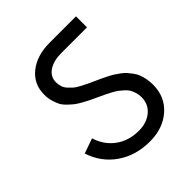

<svg xmlns="http://www.w3.org/2000/svg" viewBox="-177 -732 856 856"><g transform="rotate(-45 251.0 -304.0)"><path d="M272.9 -618.2H439V-548.8H276.9Q228 -548.8 198 -528.6Q168 -508.3 168 -474.1Q168 -459 172.1 -445.8Q176.3 -432.6 186.5 -421.4Q196.8 -410.2 205.6 -402.3Q214.4 -394.5 232.7 -384.8Q251 -375 261.2 -370.1Q271.5 -365.2 293.9 -355Q312 -347.2 321.8 -342.5Q331.5 -337.9 348.6 -329.3Q365.7 -320.8 375.5 -314.5Q385.3 -308.1 399.4 -297.9Q413.6 -287.6 421.9 -278.1Q430.2 -268.6 439.9 -255.4Q449.7 -242.2 454.8 -228.3Q460 -214.4 463.4 -196.8Q466.8 -179.2 466.8 -160.2Q466.8 -84 413.6 -37.1Q360.4 9.8 277.8 9.8Q189 9.8 124 -35.4Q59.1 -80.6 34.2 -158.2L105 -183.1Q123 -125 168.5 -92Q213.9 -59.1 276.9 -59.1Q326.7 -59.1 358.9 -85.9Q391.1 -112.8 391.1 -157.2Q391.1 -172.9 386.7 -186.8Q382.3 -200.7 376.7 -210.9Q371.1 -221.2 358.6 -232.2Q346.2 -243.2 337.6 -249.8Q329.1 -256.3 311.3 -265.9Q293.5 -275.4 284.2 -279.8Q274.9 -284.2 253.9 -293.9Q231.4 -304.2 219.7 -309.8Q208 -315.4 187.7 -326.7Q167.5 -337.9 156.5 -346.7Q145.5 -355.5 131.1 -369.4Q116.7 -383.3 109.6 -397.5Q102.5 -411.6 97.2 -430.7Q91.8 -449.7 91.8 -471.2Q91.8 -538.1 142.1 -578.1Q192.4 -618.2 272.9 -618.2Z"/></g></svg>

Font: LT Superior
Style: Regular
Weight: 400
Designer: Daniel Lyons
Foundry: LyonsType
Version: Version 1.000